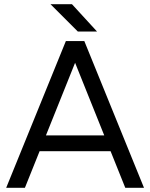

<svg xmlns="http://www.w3.org/2000/svg" viewBox="-20 -896 717 916"><path d="M296.7 -700H382.3L667 0H577.7ZM294.2 -700H379.8L98.8 0H9.5ZM143.8 -250H532.8V-174.5H143.8ZM220.8 -876H323.3L442.8 -745.7H351.2Z"/></svg>

Font: Oak Sans Light
Style: Regular
Weight: 400
Designer: Erik Kennedy, Walven
Foundry: Erik Kennedy, Walven
Version: Version 1.100;Glyphs 3.1.2 (3151)